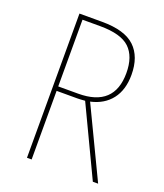

<svg xmlns="http://www.w3.org/2000/svg" viewBox="-128 -767 727 852"><g transform="rotate(20 235.5 -340.5)"><path d="M411 0 256 -326Q232 -324 220 -324H122V0H100V-681H207Q314 -681 362 -635.5Q410 -590 410 -504Q410 -433 375.5 -388.5Q341 -344 278 -330L436 0ZM386 -504Q386 -582 345 -621Q304 -660 205 -660H122V-345H216Q386 -345 386 -504Z"/></g></svg>

Font: Fira Sans Extra Condensed Thin
Style: Regular
Weight: 250
Width: 1
Designer: Carrois Corporate & Edenspiekermann AG
Foundry: Carrois Corporate GbR & Edenspiekermann AG
Version: Version 4.203